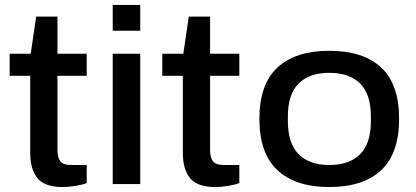

<svg xmlns="http://www.w3.org/2000/svg" viewBox="-20 -743 1678 775"><path d="M233 12Q161 12 131.5 -23.5Q102 -59 102 -126V-437H19V-526H104L126 -676H212V-526H330V-437H212V-138Q212 -108 223 -92.5Q234 -77 269 -77H330V-4Q312 3 283.5 7.5Q255 12 233 12Z M435 -619V-723H546V-619ZM435 0V-526H546V0Z M849 12Q777 12 747.5 -23.5Q718 -59 718 -126V-437H635V-526H720L742 -676H828V-526H946V-437H828V-138Q828 -108 839 -92.5Q850 -77 885 -77H946V-4Q928 3 899.5 7.5Q871 12 849 12Z M1309 12Q1173 12 1100 -56Q1027 -124 1027 -263Q1027 -403 1100 -470.5Q1173 -538 1309 -538Q1446 -538 1518.5 -470.5Q1591 -403 1591 -263Q1591 -124 1518.5 -56Q1446 12 1309 12ZM1309 -77Q1390 -77 1433.5 -120.5Q1477 -164 1477 -254V-273Q1477 -363 1433.5 -406Q1390 -449 1309 -449Q1229 -449 1185.5 -406Q1142 -363 1142 -273V-254Q1142 -164 1185.5 -120.5Q1229 -77 1309 -77Z"/></svg>

Font: Archivo SemiExpanded Medium
Style: Regular
Weight: 500
Width: 6
Designer: Hector Gatti
Foundry: Omnibus-Type
Version: Version 2.001; ttfautohint (v1.8.3)